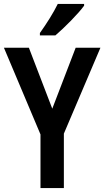

<svg xmlns="http://www.w3.org/2000/svg" viewBox="-20 -957 531 977"><path d="M408 -928V-937H274C252 -892 218 -838 183 -789V-777H262C308 -816 380 -889 408 -928ZM246 -404 127 -714H0L186 -273V0H305V-277L491 -714H365Z"/></svg>

Font: Noto Sans Thai Cond SemBd
Style: Regular
Weight: 600
Width: 3
Designer: Monotype Design Team
Foundry: Monotype Imaging Inc.
Version: Version 2.002